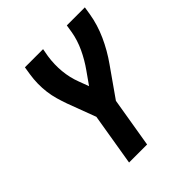

<svg xmlns="http://www.w3.org/2000/svg" viewBox="-200 -868 1001 1001"><g transform="rotate(-45 300.0 -367.5)"><path d="M177 0 225 -289 166 -446Q156 -474 147.5 -503.5Q139 -533 135 -564Q131 -595 131.5 -627Q132 -659 137 -691L144 -735H278L270 -691Q262 -637 267 -584.5Q272 -532 290 -485L311 -429L359 -497Q391 -542 414 -591Q437 -640 446 -691L453 -735H586L579 -691Q568 -624 538.5 -558.5Q509 -493 467 -434L356 -276L310 0Z"/></g></svg>

Font: Iosevka Curly XBdEx
Style: Italic
Weight: 800
Width: 7
Italic angle: -9°
Monospace: yes
Designer: Belleve Invis
Foundry: Belleve Invis
Version: Version 11.1.0; ttfautohint (v1.8.3)